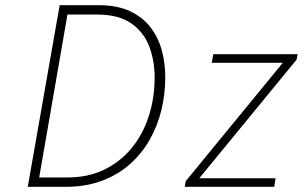

<svg xmlns="http://www.w3.org/2000/svg" viewBox="-20 -720 1167 740"><path d="M87 0 210 -700H360Q432 -700 481.2 -676.8Q530.5 -653.5 560.5 -614.2Q590.5 -575 603.8 -525.2Q617 -475.5 617 -422Q617 -356.5 601.8 -294.8Q586.5 -233 555.8 -179.5Q525 -126 479 -85.8Q433 -45.5 371.5 -22.8Q310 0 233 0ZM131 -36H240Q319 -36 381.2 -66Q443.5 -96 487 -148.8Q530.5 -201.5 553.2 -271.8Q576 -342 576 -422Q576 -485 555.5 -540.2Q535 -595.5 486.2 -629.8Q437.5 -664 353 -664H240ZM692 0 696 -22 1070 -478H796L802 -511H1127L1123 -490L748 -33H1042L1037 0Z"/></svg>

Font: Overpass Thin
Style: Italic
Weight: 250
Italic angle: -10°
Designer: Delve Withrington, Dave Bailey, Thomas Jockin
Foundry: Delve Fonts LLC
Version: Version 4.000